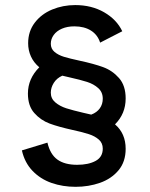

<svg xmlns="http://www.w3.org/2000/svg" viewBox="-20 -720 585 749"><path d="M65.4 -133.3 165 -163.6Q175.8 -117.7 204.1 -97.4Q232.4 -77.1 280.8 -77.1Q325.2 -77.1 353 -92.3Q380.9 -107.4 380.9 -140.1Q380.9 -162.1 365.5 -175.5Q350.1 -189 327.1 -196.5Q304.2 -204.1 263.7 -212.9Q208.5 -225.1 173.6 -238Q138.7 -251 113.8 -279.1Q88.9 -307.1 88.9 -355Q88.9 -413.1 133.3 -457.5Q111.3 -476.1 100.6 -500Q89.8 -523.9 89.8 -551.3Q89.8 -597.7 115.7 -631.6Q141.6 -665.5 183.6 -682.9Q225.6 -700.2 273.4 -700.2Q337.4 -700.2 386.2 -672.1Q435.1 -644 457 -598.1L370.6 -553.7Q360.8 -584.5 334.7 -600.8Q308.6 -617.2 270 -617.2Q242.7 -617.2 221.7 -608.2Q200.7 -599.1 189.5 -583.5Q178.2 -567.9 178.2 -549.3Q178.2 -529.8 192.6 -517.6Q207 -505.4 229.2 -498.5Q251.5 -491.7 290 -483.4Q346.7 -471.2 382.6 -458Q418.5 -444.8 444.3 -415.5Q470.2 -386.2 470.2 -335.9Q470.2 -276.4 428.7 -234.9Q470.2 -199.2 470.2 -139.6Q470.2 -88.9 442.4 -55.7Q414.6 -22.5 370.1 -6.8Q325.7 8.8 274.9 8.8Q224.6 8.8 181.2 -6.3Q137.7 -21.5 106.9 -53.5Q76.2 -85.4 65.4 -133.3ZM380.9 -335Q380.9 -360.4 363.3 -376.2Q345.7 -392.1 319.8 -400.4Q293.9 -408.7 250 -418.5Q243.2 -420.4 223.1 -424.8Q201.2 -415 189.7 -396.5Q178.2 -377.9 178.2 -358.4Q178.2 -335.4 195.8 -320.6Q213.4 -305.7 238.5 -297.6Q263.7 -289.6 305.7 -279.8Q317.9 -277.3 335.9 -272.9Q357.9 -281.2 369.4 -297.4Q380.9 -313.5 380.9 -335Z"/></svg>

Font: Acari Sans SemiBold
Style: Regular
Weight: 600
Designer: Alfredo Marco Pradil and Stefan Peev
Foundry: Hanken Design Co.
Version: Version 1.045;January 11, 2019;FontCreator 11.5.0.2425 64-bi